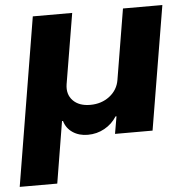

<svg xmlns="http://www.w3.org/2000/svg" viewBox="-75 -596 808 843"><g transform="rotate(-5 329.5 -174.5)"><path d="M-22 195.3 100.5 -545.5H274.1L222.3 -235.4Q215.6 -191.4 242.2 -163.9Q268.8 -136.4 318.2 -136.4Q367.9 -136.4 403.6 -163.9Q439.3 -191.4 446.4 -235.4L497.9 -545.5H671.5L580.6 0H415.1L428.3 -76.3H424Q403.8 -44 370 -25.2Q336.3 -6.4 296.2 -6.4Q257.5 -6.4 229.6 -25.2Q201.7 -44 192.5 -76.3H188.2L143.5 195.3Z"/></g></svg>

Font: Inter UI Extra Bold
Style: Italic
Weight: 800
Italic angle: 9.39999°
Designer: Rasmus Andersson
Foundry: rsms
Version: 3.2;8d6f07862